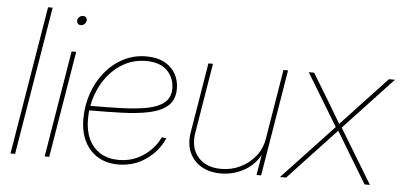

<svg xmlns="http://www.w3.org/2000/svg" viewBox="-50 -830 1969 938"><g transform="rotate(5 934.5 -360.5)"><path d="M172.4 -727.5 51.8 0H29.3L149.9 -727.5Z M196.8 0 283.2 -522.5H305.7L219.2 0ZM316.4 -654.3Q307.1 -654.3 301.5 -661.1Q295.9 -668 297.4 -677.7Q298.8 -687 306.6 -693.6Q314.5 -700.2 324.2 -700.2Q334 -700.2 339.4 -693.6Q344.7 -687 343.3 -677.7Q341.8 -668 333.7 -661.1Q325.7 -654.3 316.4 -654.3Z M557.6 7.8Q500.5 7.8 458 -17.6Q415.5 -43 392.3 -89.6Q369.1 -136.2 369.1 -200.2Q369.1 -264.6 389.4 -324Q409.7 -383.3 447.3 -429.7Q484.9 -476.1 536.4 -503.2Q587.9 -530.3 649.9 -530.3Q703.1 -530.3 739.3 -510.5Q775.4 -490.7 793.5 -458Q811.5 -425.3 811.5 -385.7Q811.5 -332.5 779.8 -303.2Q748 -273.9 690.7 -261.2Q633.3 -248.5 555.4 -245.8Q477.5 -243.2 385.3 -243.2V-265.6Q477.1 -265.6 551.3 -268.1Q625.5 -270.5 678.7 -281.2Q731.9 -292 760.5 -316.7Q789.1 -341.3 789.1 -385.3Q789.1 -436.5 754.2 -472.2Q719.2 -507.8 649.9 -507.8Q592.8 -507.8 545.4 -482.7Q498 -457.5 463.6 -414.1Q429.2 -370.6 410.4 -315.4Q391.6 -260.3 391.6 -200.2Q391.6 -143.1 411.4 -101.6Q431.2 -60.1 468.5 -37.4Q505.9 -14.6 557.6 -14.6Q625 -14.6 678.2 -50.3Q731.4 -85.9 758.8 -143.1L781.2 -140.1Q753.4 -75.7 693.6 -33.9Q633.8 7.8 557.6 7.8Z M1060.5 7.8Q1004.9 7.8 964.8 -15.9Q924.8 -39.6 906.5 -81.8Q888.2 -124 897.5 -179.7L954.1 -522.5H976.6L919.9 -179.7Q907.7 -105.5 947 -60.1Q986.3 -14.6 1060.5 -14.6Q1111.3 -14.6 1155 -35.9Q1198.7 -57.1 1228.3 -94.5Q1257.8 -131.8 1265.6 -179.7L1322.3 -522.5H1344.7L1258.3 0H1235.8L1255.4 -117.2H1261.2Q1232.9 -54.7 1178 -23.4Q1123 7.8 1060.5 7.8Z M1350.6 0 1608.9 -275.4 1606 -258.8 1446.3 -522.5H1472.7L1556.2 -384.8Q1572.3 -357.4 1588.6 -330.3Q1605 -303.2 1621.1 -275.9H1608.9Q1634.3 -303.2 1659.7 -330.3Q1685.1 -357.4 1710.4 -384.8L1839.4 -522.5H1869.1L1622.6 -258.8L1625 -275.4L1792 0H1765.6L1671.9 -155.3Q1656.2 -181.2 1640.9 -206.8Q1625.5 -232.4 1609.9 -258.3H1622.1Q1598.1 -232.4 1574.2 -206.8Q1550.3 -181.2 1525.9 -155.3L1380.9 0Z"/></g></svg>

Font: Inter 28pt Thin
Style: Italic
Weight: 250
Italic angle: -9.3988°
Designer: Rasmus Andersson
Foundry: rsms
Version: Version 4.001;git-66647c0bb